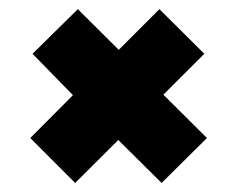

<svg xmlns="http://www.w3.org/2000/svg" viewBox="-20 -486 524 424"><path d="M437 -181.2 336.9 -82 241.2 -176.8 146 -82 46.9 -181.2 141.1 -275.9 51.8 -367.2 151.9 -465.8 242.2 -376 332 -465.8 431.2 -367.2 340.8 -276.9Z"/></svg>

Font: Rawline ExtraBold
Style: Regular
Weight: 800
Designer: Matt McInerney, Pablo Impallari, Rodrigo Fuenzalida
Foundry: Matt McInerney, Pablo Impallari, Rodrigo Fuenzalida
Version: Version 4.020;PS 004.020;hotconv 1.0.88;makeotf.lib2.5.64775